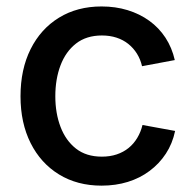

<svg xmlns="http://www.w3.org/2000/svg" viewBox="-20 -567 607 598"><path d="M296.4 11.2Q220.7 11.2 163.8 -23.7Q106.9 -58.6 75.4 -121.3Q43.9 -184.1 43.9 -267.1Q43.9 -351.1 75.4 -414.1Q106.9 -477.1 163.8 -512Q220.7 -546.9 296.4 -546.9Q339.8 -546.9 377.4 -535.4Q415 -523.9 445.1 -502.2Q475.1 -480.5 495.4 -449.5Q515.6 -418.5 524.4 -379.9L422.4 -360.8Q417.5 -382.3 406.5 -399.9Q395.5 -417.5 379.6 -430.2Q363.8 -442.9 343 -449.7Q322.3 -456.5 297.4 -456.5Q249 -456.5 216.8 -431.4Q184.6 -406.2 168.5 -363.5Q152.3 -320.8 152.3 -267.1Q152.3 -214.4 168.5 -171.9Q184.6 -129.4 216.6 -104.2Q248.5 -79.1 297.4 -79.1Q322.8 -79.1 343.8 -86.2Q364.7 -93.3 380.6 -106.2Q396.5 -119.1 407.5 -137.5Q418.5 -155.8 423.8 -177.7L525.4 -159.2Q517.1 -119.6 496.6 -88.4Q476.1 -57.1 446 -34.7Q416 -12.2 378.2 -0.5Q340.3 11.2 296.4 11.2Z"/></svg>

Font: Inter 18pt Medium
Style: Regular
Weight: 500
Designer: Rasmus Andersson
Foundry: rsms
Version: Version 4.001;git-66647c0bb